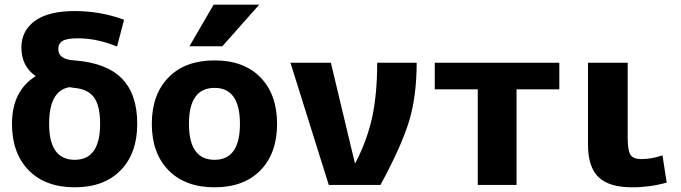

<svg xmlns="http://www.w3.org/2000/svg" viewBox="-20 -787 2898 817"><path d="M275 -416Q189 -401 189 -260Q189 -107 298 -107Q406 -107 406 -260Q406 -337 380 -372.5Q354 -408 296 -413ZM132 -463Q71 -505 71 -585Q71 -656 128.5 -698Q186 -740 298 -740Q407 -740 508 -703L478 -589Q393 -624 311 -624Q265 -624 246.5 -613Q228 -602 228 -578Q228 -534 296 -530Q432 -520 498 -453.5Q564 -387 564 -260Q564 -135 493.5 -62.5Q423 10 298 10Q173 10 102 -62.5Q31 -135 31 -260Q31 -400 132 -463Z M889 -767H1083L926 -590H786ZM697 -457.5Q768 -530 893 -530Q1018 -530 1088.5 -457.5Q1159 -385 1159 -260Q1159 -135 1088.5 -62.5Q1018 10 893 10Q768 10 697 -62.5Q626 -135 626 -260Q626 -385 697 -457.5ZM893 -107Q1001 -107 1001 -260Q1001 -413 893 -413Q784 -413 784 -260Q784 -107 893 -107Z M1492 -93Q1542 -189 1563.5 -287.5Q1585 -386 1585 -520H1753Q1753 -380 1721.5 -274Q1690 -168 1599 0H1379L1216 -520H1388L1490 -93Z M2178 -407V0H2013V-407H1830V-520H2360V-407Z M2651 -520V-200Q2651 -146 2663 -128Q2675 -110 2709 -110Q2752 -110 2799 -126L2817 -10Q2746 10 2670 10Q2572 10 2527 -33Q2482 -76 2482 -173V-520Z"/></svg>

Font: Mplus 1p ExtraBold
Style: Regular
Weight: 800
Version: Version 1.061